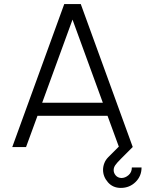

<svg xmlns="http://www.w3.org/2000/svg" viewBox="-20 -720 713 940"><path d="M294.5 -700H375.5L630 0H562.5L506.5 -153H163.5L107.5 0H40ZM186.5 -217H483.5L335 -624ZM571.5 200Q532.5 200 508.5 172.5Q484.5 145 484.5 111.5Q484.5 95 490.8 78.8Q497 62.5 510.5 49L594.5 -35L629.5 0Q591 38.5 571 58.5Q551 78.5 543.8 89.5Q536.5 100.5 536.5 113Q536.5 127 546.5 138.8Q556.5 150.5 574 151.5Q593 151.5 609.2 137.5Q625.5 123.5 625.5 100H673Q673 142.5 643.5 171.2Q614 200 571.5 200Z"/></svg>

Font: Urbanist Light
Style: Regular
Weight: 300
Designer: Corey Hu
Foundry: Corey Hu
Version: Version 1.330; ttfautohint (v1.8.4.7-5d5b)